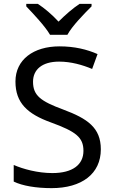

<svg xmlns="http://www.w3.org/2000/svg" viewBox="-20 -964 589 994"><path d="M239 -784H329C353 -829 416 -893 454 -931V-944H392C357 -921 319 -888 283 -852C250 -888 211 -921 176 -944H116V-931C152 -893 213 -829 239 -784ZM502 -191C502 -303 433 -350 307 -397C191 -440 151 -469 151 -541C151 -603 197 -645 286 -645C348 -645 407 -628 457 -607L485 -684C431 -708 366 -724 288 -724C153 -724 60 -655 60 -542C60 -431 122 -374 244 -330C373 -283 412 -253 412 -183C412 -112 357 -68 251 -68C175 -68 99 -89 51 -110V-24C96 -2 167 10 247 10C403 10 502 -64 502 -191Z"/></svg>

Font: Noto Sans Mahajani
Style: Regular
Weight: 400
Designer: Monotype Design Team
Foundry: Monotype Imaging Inc.
Version: Version 2.003